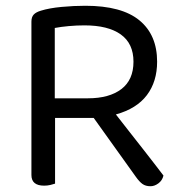

<svg xmlns="http://www.w3.org/2000/svg" viewBox="-20 -639 629 666"><path d="M171 -2Q165 0 155 2.5Q145 5 133 5Q89 5 89 -32V-564Q89 -580 97 -588.5Q105 -597 122 -602Q151 -611 193.5 -615Q236 -619 276 -619Q402 -619 463.5 -568.5Q525 -518 525 -425Q525 -356 489.5 -309Q454 -262 382 -242Q407 -210 432 -178Q457 -146 479.5 -117.5Q502 -89 519.5 -66Q537 -43 547 -30Q543 -13 529.5 -3Q516 7 502 7Q485 7 474 -1Q463 -9 451 -26L305 -230H171ZM285 -298Q359 -298 401 -330Q443 -362 443 -425Q443 -488 399 -519.5Q355 -551 273 -551Q246 -551 218.5 -548.5Q191 -546 170 -542V-298Z"/></svg>

Font: Baloo 2
Style: Regular
Weight: 400
Designer: Sarang Kulkarni and Ek Type
Foundry: Ek Type
Version: Version 1.640;hotconv 1.0.111;makeotfexe 2.5.65597; ttfautoh